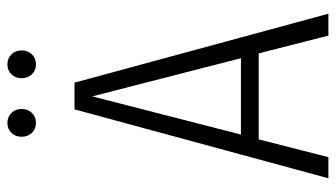

<svg xmlns="http://www.w3.org/2000/svg" viewBox="-214 -692 906 518"><g transform="rotate(-90 239.0 -433.0)"><path d="M402 0 354 -188H122L74 0H17L203 -685H275L461 0ZM135 -236H341L238 -637ZM204 -828Q204 -811 193.5 -800Q183 -789 166 -789Q150 -789 139.5 -800Q129 -811 129 -828Q129 -844 139.5 -855Q150 -866 166 -866Q183 -866 193.5 -855Q204 -844 204 -828ZM362 -828Q362 -811 351.5 -800Q341 -789 324 -789Q308 -789 297.5 -800Q287 -811 287 -828Q287 -844 297.5 -855Q308 -866 324 -866Q341 -866 351.5 -855Q362 -844 362 -828Z"/></g></svg>

Font: Fira Sans Extra Condensed Light
Style: Regular
Weight: 300
Width: 1
Designer: Carrois Corporate & Edenspiekermann AG
Foundry: Carrois Corporate GbR & Edenspiekermann AG
Version: Version 4.203